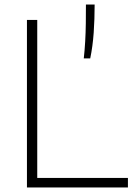

<svg xmlns="http://www.w3.org/2000/svg" viewBox="-20 -828 594 848"><path d="M99 0V-740H144.5V-42H545V0ZM350 -570Q354 -605 356.2 -644.2Q358.5 -683.5 359 -725Q359.5 -766.5 359.5 -808H398Q398 -743.5 393.8 -683.2Q389.5 -623 378.5 -570Z"/></svg>

Font: Encode Sans SC SemiExpanded ExtraLight
Style: Regular
Weight: 250
Width: 6
Designer: Multiple Designers
Foundry: Impallari Type
Version: Version 3.002